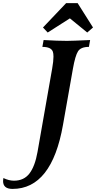

<svg xmlns="http://www.w3.org/2000/svg" viewBox="-153 -949 618 1233"><path d="M-72.8 264.2Q-133.3 264.2 -133.3 213.4Q-133.3 204.6 -131.3 194.3Q-95.7 211.4 -63.5 211.4Q1 211.4 36.4 164.8Q71.8 118.2 87.9 26.9L182.1 -509.3Q190.4 -556.6 190.4 -585Q190.4 -605.5 186.5 -616.7Q175.8 -647.9 119.1 -647.9L127 -691.9Q216.8 -686.5 277.3 -686.5Q307.6 -686.5 425.8 -691.9L418 -647.9Q366.2 -647.9 348.1 -619.6Q330.1 -591.3 315.4 -508.3L251.5 -147Q179.2 264.2 -72.8 264.2ZM407.2 -740.2 295.9 -831.1 153.3 -740.2 123 -772.5 271.5 -928.7H345.7L444.3 -772.5Z"/></svg>

Font: Kelvinch
Style: Bold Italic
Weight: 700
Italic angle: -10°
Designer: Paul James Miller
Foundry: High-Logic / Made with FontCreator
Version: Version 3.30 September 23, 2016